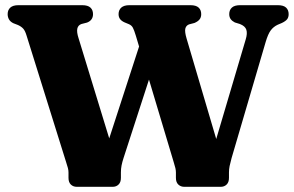

<svg xmlns="http://www.w3.org/2000/svg" viewBox="-20 -720 1135 740"><path d="M520.5 -554.5 595.5 -540.5 456 -110.5Q451 -95 448.5 -82.2Q446 -69.5 446 -55.5V-34.5Q446 -17.5 437 -8.8Q428 0 414.5 0H276Q262 0 253 -8.8Q244 -17.5 244 -34.5V-55.5Q244 -63.5 241.8 -72.2Q239.5 -81 235 -94.5L82.5 -582.5Q77 -601 69.8 -609.2Q62.5 -617.5 49.5 -623.5L31.5 -630.5Q20 -636 14.8 -645Q9.5 -654 9.5 -665.5Q9.5 -681.5 19.8 -690.8Q30 -700 51 -700H297Q318.5 -700 328.5 -690.8Q338.5 -681.5 338.5 -665.5Q338.5 -642 315.5 -633L294 -627.5Q281 -623 278 -609.8Q275 -596.5 283 -572L425.5 -106.5L359 -57.5ZM863.5 -665.5Q863.5 -681.5 873.8 -690.8Q884 -700 905 -700H1051Q1072.5 -700 1082.5 -690.8Q1092.5 -681.5 1092.5 -665.5Q1092.5 -653.5 1086.8 -646Q1081 -638.5 1066.5 -631.5L1050 -624.5Q1034 -617 1023.5 -603Q1013 -589 1004 -558.5L872.5 -110.5Q867.5 -92.5 865 -80.2Q862.5 -68 862.5 -55.5V-34.5Q862.5 -17.5 853.5 -8.8Q844.5 0 831 0H690Q676.5 0 667.2 -8.8Q658 -17.5 658 -34.5V-55.5Q658 -63 656 -72Q654 -81 649.5 -95L503.5 -582.5Q497 -604 492.2 -613Q487.5 -622 477.5 -626.5L459.5 -634Q448.5 -639 442.8 -646.5Q437 -654 437 -665.5Q437 -681.5 447.5 -690.8Q458 -700 478.5 -700H714Q735.5 -700 745.5 -690.8Q755.5 -681.5 755.5 -665.5Q755.5 -653 749 -645Q742.5 -637 729.5 -631.5L708.5 -626Q697 -621.5 694.2 -609.5Q691.5 -597.5 699 -572L836.5 -106L776 -58L927 -568Q934 -591 929.5 -605.2Q925 -619.5 904.5 -627.5L885 -633.5Q875 -638.5 869.2 -646.2Q863.5 -654 863.5 -665.5Z"/></svg>

Font: Fraunces 28pt Soft Wonky
Style: Bold
Weight: 700
Version: Version 1.000;[b76b70a41]